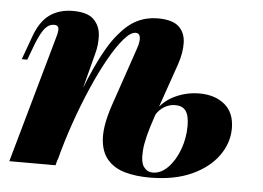

<svg xmlns="http://www.w3.org/2000/svg" viewBox="-44 -588 900 658"><g transform="rotate(5 406.0 -259.0)"><path d="M168 0H9L131 -433Q136 -449 137 -459Q138 -469 134.5 -474Q131 -479 121 -479Q104 -479 90.5 -463.5Q77 -448 61 -408L40 -352H21L49 -429Q68 -484 101 -508Q134 -532 182 -532Q232 -532 253.5 -510.5Q275 -489 277 -456.5Q279 -424 270 -392ZM556 -381 490 -191Q465 -118 462 -77Q459 -36 471 -20Q483 -4 502 -4Q530 -4 554 -28.5Q578 -53 592.5 -92Q607 -131 607 -173Q607 -209 595.5 -225Q584 -241 559 -241Q539 -241 521.5 -230.5Q504 -220 492 -200L493 -217Q518 -253 557 -270.5Q596 -288 638 -288Q692 -288 725.5 -260Q759 -232 759 -178Q759 -128 727.5 -84Q696 -40 636.5 -13Q577 14 492 14Q445 14 407.5 3.5Q370 -7 347 -33.5Q324 -60 321.5 -105.5Q319 -151 342 -220L409 -416Q416 -435 417.5 -448Q419 -461 415.5 -468.5Q412 -476 402 -476Q385 -476 362 -449.5Q339 -423 313.5 -378Q288 -333 262 -273.5Q236 -214 213 -148Q190 -82 173 -16L196 -156Q236 -272 270 -345.5Q304 -419 337 -459.5Q370 -500 403 -516Q436 -532 473 -532Q524 -532 546 -511.5Q568 -491 569 -456.5Q570 -422 556 -381Z"/></g></svg>

Font: Playfair Display ExtraBold
Style: Italic
Weight: 800
Italic angle: -14°
Designer: Claus Eggers Sørensen
Foundry: Claus Eggers Sørensen
Version: Version 1.203